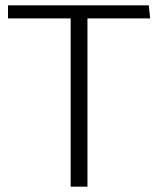

<svg xmlns="http://www.w3.org/2000/svg" viewBox="-20 -700 593 720"><path d="M538 -680H10V-631H245V0H308V-631H543Z"/></svg>

Font: Catamaran Light
Style: Regular
Weight: 300
Designer: Pria Ravichandran
Version: Version 2.000